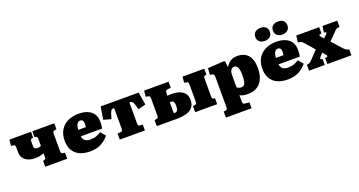

<svg xmlns="http://www.w3.org/2000/svg" viewBox="-51 -1613 4961 2656"><g transform="rotate(-20 2430.0 -285.5)"><path d="M352 0V-87L369 -90Q385 -93 389.5 -102Q394 -111 394 -132V-183Q365 -172 334.5 -165Q304 -158 268 -158Q172 -158 119.5 -201Q67 -244 67 -312V-381Q67 -407 61 -416.5Q55 -426 41 -428L6 -434L14 -522H332V-435L309 -430Q299 -428 294.5 -418.5Q290 -409 290 -388V-326Q290 -301 301 -290.5Q312 -280 338 -280Q352 -280 366.5 -282.5Q381 -285 394 -291V-390Q394 -411 389.5 -420Q385 -429 369 -432L352 -435V-522H675V-434L648 -430Q630 -427 624 -418Q618 -409 618 -389V-133Q618 -113 624 -104Q630 -95 648 -92L675 -88V0Z M1012 14Q916 14 852.5 -18.5Q789 -51 758 -108.5Q727 -166 727 -242Q727 -338 766.5 -402Q806 -466 875.5 -499Q945 -532 1032 -532Q1109 -532 1165 -508.5Q1221 -485 1251 -439Q1281 -393 1281 -324Q1281 -299 1279 -273.5Q1277 -248 1272 -227H958Q961 -199 975 -179Q989 -159 1012.5 -149.5Q1036 -140 1068 -140Q1120 -140 1156 -153Q1192 -166 1230 -189L1289 -117Q1246 -61 1177 -23.5Q1108 14 1012 14ZM956 -323H1067Q1069 -338 1070 -350.5Q1071 -363 1071 -375Q1071 -403 1059.5 -419Q1048 -435 1025 -435Q1001 -435 986 -420Q971 -405 964 -380Q957 -355 956 -323Z M1449 0V-88L1500 -94Q1515 -96 1520 -105.5Q1525 -115 1525 -141V-436H1512Q1504 -436 1497 -434Q1490 -432 1484 -426Q1478 -420 1472.5 -409.5Q1467 -399 1461 -382L1438 -305L1327 -336L1358 -522H1917L1948 -336L1837 -306L1814 -383Q1807 -405 1799 -416.5Q1791 -428 1782.5 -432.5Q1774 -437 1763 -437H1750V-134Q1750 -113 1754 -102Q1758 -91 1774 -90L1819 -87V0Z M1994 0V-88L2025 -94Q2041 -97 2046 -106Q2051 -115 2051 -141V-381Q2051 -407 2045 -416.5Q2039 -426 2025 -428L1989 -434L1997 -522H2357V-434L2309 -427Q2290 -426 2283 -416Q2276 -406 2276 -384V-345Q2290 -347 2305 -347.5Q2320 -348 2341 -348Q2409 -348 2457 -329.5Q2505 -311 2531.5 -274Q2558 -237 2558 -182Q2558 -116 2525 -75.5Q2492 -35 2431 -17.5Q2370 0 2285 0ZM2297 -88Q2317 -88 2330 -108Q2343 -128 2343 -174Q2343 -217 2329.5 -233.5Q2316 -250 2295 -250Q2291 -250 2286 -249.5Q2281 -249 2276 -248V-89Q2280 -88 2285 -88Q2290 -88 2297 -88ZM2559 0V-88L2590 -94Q2606 -97 2611 -106Q2616 -115 2616 -141V-381Q2616 -407 2610 -416.5Q2604 -426 2590 -428L2554 -434L2563 -522H2883V-435L2865 -432Q2849 -429 2844.5 -419Q2840 -409 2840 -388V-134Q2840 -113 2844.5 -103Q2849 -93 2865 -90L2883 -87V0Z M2933 216V128L2963 123Q2978 121 2983.5 112Q2989 103 2989 75V-349Q2989 -384 2982.5 -396Q2976 -408 2957 -411L2927 -415L2934 -512L3172 -526L3190 -515L3197 -433H3200Q3217 -459 3238.5 -481Q3260 -503 3292 -517.5Q3324 -532 3369 -532Q3437 -532 3485 -504Q3533 -476 3558 -420Q3583 -364 3583 -279Q3583 -192 3556.5 -126Q3530 -60 3473 -23Q3416 14 3327 14Q3293 14 3265.5 8Q3238 2 3214 -11V77Q3214 102 3220.5 111.5Q3227 121 3249 123L3311 130V216ZM3278 -104Q3305 -104 3320 -119Q3335 -134 3341.5 -170Q3348 -206 3348 -267Q3348 -316 3340 -346.5Q3332 -377 3317 -391.5Q3302 -406 3279 -406Q3257 -406 3242.5 -393.5Q3228 -381 3221 -359Q3214 -337 3214 -307V-124Q3226 -117 3244 -110.5Q3262 -104 3278 -104Z M3922 14Q3826 14 3762.5 -18.5Q3699 -51 3668 -108.5Q3637 -166 3637 -242Q3637 -338 3676.5 -402Q3716 -466 3785.5 -499Q3855 -532 3942 -532Q4019 -532 4075 -508.5Q4131 -485 4161 -439Q4191 -393 4191 -324Q4191 -299 4189 -273.5Q4187 -248 4182 -227H3868Q3871 -199 3885 -179Q3899 -159 3922.5 -149.5Q3946 -140 3978 -140Q4030 -140 4066 -153Q4102 -166 4140 -189L4199 -117Q4156 -61 4087 -23.5Q4018 14 3922 14ZM3866 -323H3977Q3979 -338 3980 -350.5Q3981 -363 3981 -375Q3981 -403 3969.5 -419Q3958 -435 3935 -435Q3911 -435 3896 -420Q3881 -405 3874 -380Q3867 -355 3866 -323ZM4061 -596Q4014 -596 3984.5 -621.5Q3955 -647 3955 -693Q3955 -736 3984.5 -761.5Q4014 -787 4061 -787Q4118 -787 4143.5 -761.5Q4169 -736 4169 -692Q4169 -647 4138.5 -621.5Q4108 -596 4061 -596ZM3803 -596Q3755 -596 3725.5 -621.5Q3696 -647 3696 -693Q3696 -736 3725.5 -761.5Q3755 -787 3803 -787Q3859 -787 3884.5 -761.5Q3910 -736 3910 -692Q3910 -647 3880 -621.5Q3850 -596 3803 -596Z M4236 0V-88L4261 -92Q4270 -94 4275.5 -96.5Q4281 -99 4288 -104.5Q4295 -110 4306 -121L4424 -244L4324 -360Q4305 -382 4289 -397Q4273 -412 4255 -415L4223 -421L4236 -518H4573V-426L4548 -421Q4538 -420 4537.5 -410.5Q4537 -401 4548 -389L4584 -348L4628 -392Q4640 -404 4641.5 -412.5Q4643 -421 4631 -422L4609 -426L4622 -518H4839V-426L4813 -422Q4800 -419 4791.5 -415Q4783 -411 4776 -404.5Q4769 -398 4758 -386L4652 -278L4779 -135Q4791 -122 4801 -113.5Q4811 -105 4822 -99Q4833 -93 4846 -90L4859 -88V0H4504V-88L4524 -91Q4541 -94 4543 -103.5Q4545 -113 4531 -127L4492 -173L4452 -129Q4444 -119 4440 -111Q4436 -103 4438.5 -98Q4441 -93 4450 -91L4467 -88V0Z"/></g></svg>

Font: Literata 18pt Black
Style: Regular
Weight: 900
Designer: Latin by Veronika Burian and Jose Scaglione. Greek by Irene Vlachou. Cyrillic by Vera Evstafieva.
Foundry: TypeTogether
Version: Version 3.103;gftools[0.9.29]